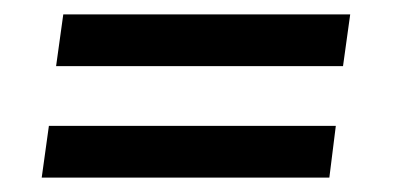

<svg xmlns="http://www.w3.org/2000/svg" viewBox="-20 -389 551 267"><path d="M38 -142 48 -214H447L438 -142ZM58 -297 68 -369H467L457 -297Z"/></svg>

Font: Faustina SemiBold
Style: Italic
Weight: 600
Italic angle: -8°
Designer: Alfonso Garcia
Foundry: http://www.omnibus-type.com
Version: Version 1.200